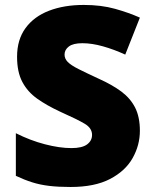

<svg xmlns="http://www.w3.org/2000/svg" viewBox="-20 -744 617 774"><path d="M543.9 -216.8Q543.9 -158.7 514.6 -106.7Q485.4 -54.7 423.6 -22.5Q361.8 9.8 264.2 9.8Q215.3 9.8 178.5 5.4Q141.6 1 109.9 -9Q78.1 -19 43.9 -35.2V-207Q102.1 -177.7 161.1 -162.4Q220.2 -147 268.1 -147Q311 -147 331.1 -161.9Q351.1 -176.8 351.1 -200.2Q351.1 -227.5 321.5 -245.1Q292 -262.7 222.2 -293.9Q169.4 -318.4 130.4 -345.9Q91.3 -373.5 70.1 -413.6Q48.8 -453.6 48.8 -515.1Q48.8 -584 82.8 -630.6Q116.7 -677.2 177.5 -700.7Q238.3 -724.1 317.9 -724.1Q387.7 -724.1 443.6 -708.5Q499.5 -692.9 543.9 -672.9L484.9 -523.9Q439 -544.9 394.5 -557.4Q350.1 -569.8 312 -569.8Q274.9 -569.8 257.6 -556.6Q240.2 -543.5 240.2 -523.9Q240.2 -507.3 253.2 -494.1Q266.1 -481 296.6 -465.6Q327.1 -450.2 379.9 -425.8Q432.1 -402.3 468.8 -375.2Q505.4 -348.1 524.7 -310.3Q543.9 -272.5 543.9 -216.8Z"/></svg>

Font: Open Sans ExtraBold
Style: Regular
Weight: 800
Designer: Monotype Design Team
Foundry: Monotype Imaging Inc.
Version: Version 3.003; ttfautohint (v1.8.4)